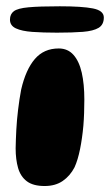

<svg xmlns="http://www.w3.org/2000/svg" viewBox="-20 -584 358 626"><path d="M12.5 -520Q12.5 -538 25.2 -547.5Q38 -557 73 -560.2Q108 -563.5 175 -563.5Q247.5 -563.5 283 -556.5Q318.5 -549.5 318.5 -527Q318.5 -503.5 301.5 -493.2Q284.5 -483 250.5 -480.2Q216.5 -477.5 165.5 -477.5Q120 -477.5 85.5 -480Q51 -482.5 31.8 -491.5Q12.5 -500.5 12.5 -520ZM125.5 22.5Q88 22.5 67.5 7Q47 -8.5 39 -36.2Q31 -64 31 -100.5Q31 -114.5 31.8 -129.8Q32.5 -145 33.2 -161Q34 -177 35.5 -193.5Q37 -210 39 -226.5Q41 -243 43.5 -259.8Q46 -276.5 49 -292Q64 -357 93.5 -391.5Q123 -426 171.5 -426Q201 -426 219.5 -405.2Q238 -384.5 246.5 -347.2Q255 -310 255 -259Q255 -237 254.2 -215.5Q253.5 -194 251.8 -173.8Q250 -153.5 247.2 -134.2Q244.5 -115 241 -97.8Q237.5 -80.5 233 -65.5Q228.5 -50.5 223 -38.5Q208.5 -10.5 184.5 6Q160.5 22.5 125.5 22.5Z"/></svg>

Font: Gluten Thin SemiBold
Style: Regular
Weight: 600
Version: Version 1.300